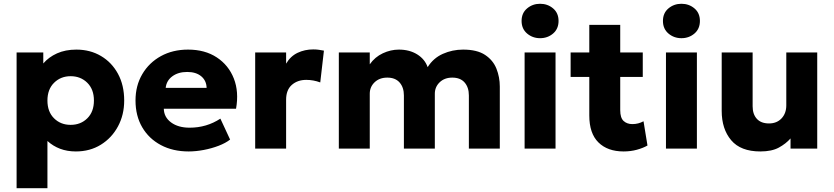

<svg xmlns="http://www.w3.org/2000/svg" viewBox="-20 -788 4422 1018"><path d="M68 210V-510H209.5V-451.5Q238 -485 282.2 -505Q326.5 -525 385 -525Q458 -525 515.2 -491.2Q572.5 -457.5 605.5 -396.8Q638.5 -336 638.5 -255Q638.5 -179 605.5 -117.8Q572.5 -56.5 514.8 -20.8Q457 15 382 15Q336.5 15 298.8 0.8Q261 -13.5 231.5 -40.5V210ZM354.5 -126Q408 -126 443 -160.8Q478 -195.5 478 -255Q478 -314.5 442.8 -349.2Q407.5 -384 354.5 -384Q302 -384 266.8 -349.2Q231.5 -314.5 231.5 -255Q231.5 -195.5 266.5 -160.8Q301.5 -126 354.5 -126Z M980.5 15Q896.5 15 833 -18.8Q769.5 -52.5 734 -113.2Q698.5 -174 698.5 -255.5Q698.5 -334 734.5 -395Q770.5 -456 833.2 -490.5Q896 -525 977 -525Q1066.5 -525 1129.2 -483.8Q1192 -442.5 1219.8 -371.8Q1247.5 -301 1231.5 -211.5H848.5Q849.5 -166.5 887.2 -138.8Q925 -111 985.5 -111Q1075.5 -111 1148.5 -159L1200 -48Q1176.5 -29.5 1139.5 -15.2Q1102.5 -1 1060.5 7Q1018.5 15 980.5 15ZM858.5 -322H1075.5Q1074.5 -360.5 1047 -383.5Q1019.5 -406.5 972.5 -406.5Q925 -406.5 893.8 -383.5Q862.5 -360.5 858.5 -322Z M1333 0V-510H1497V-450.5Q1520 -490 1558 -508Q1596 -526 1640.5 -526Q1657.5 -526 1670.8 -524Q1684 -522 1697.5 -519.5L1678 -351Q1641.5 -364.5 1604 -364.5Q1557.5 -364.5 1527.2 -337.8Q1497 -311 1497 -259.5V0Z M1776.5 0V-510H1940.5V-447Q1968 -486 2009.8 -505.5Q2051.5 -525 2095 -525Q2151 -525 2191.8 -499.8Q2232.5 -474.5 2247.5 -432Q2277.5 -480 2328 -502.5Q2378.5 -525 2435.5 -525Q2509.5 -525 2552 -496.8Q2594.5 -468.5 2612.2 -423.8Q2630 -379 2630 -329V0H2466V-282Q2466 -324.5 2443.5 -350.5Q2421 -376.5 2378 -376.5Q2337 -376.5 2311.2 -351.8Q2285.5 -327 2285.5 -291V0H2121.5V-282Q2121.5 -324.5 2098.8 -350.5Q2076 -376.5 2033.5 -376.5Q1992 -376.5 1966.2 -351.8Q1940.5 -327 1940.5 -291V0Z M2761.5 0V-510H2925.5V0ZM2843.5 -585.5Q2804 -585.5 2774.8 -610.2Q2745.5 -635 2745.5 -677Q2745.5 -719 2774.8 -743.5Q2804 -768 2843.5 -768Q2883.5 -768 2912.5 -743.5Q2941.5 -719 2941.5 -677Q2941.5 -635 2912.5 -610.2Q2883.5 -585.5 2843.5 -585.5Z M3286.5 15Q3201.5 15 3153 -32.8Q3104.5 -80.5 3104.5 -175.5V-380H3005.5V-510H3104.5V-656H3268.5V-510H3388V-380H3268.5V-204Q3268.5 -163 3286.5 -146.5Q3304.5 -130 3333 -130Q3364.5 -130 3392 -145L3413 -16.5Q3389.5 -3 3356.5 6Q3323.5 15 3286.5 15Z M3511 0V-510H3675V0ZM3593 -585.5Q3553.5 -585.5 3524.2 -610.2Q3495 -635 3495 -677Q3495 -719 3524.2 -743.5Q3553.5 -768 3593 -768Q3633 -768 3662 -743.5Q3691 -719 3691 -677Q3691 -635 3662 -610.2Q3633 -585.5 3593 -585.5Z M4011.5 15Q3907 15 3856.8 -44.5Q3806.5 -104 3806.5 -200V-510H3970.5V-224.5Q3970.5 -182.5 3992.8 -158Q4015 -133.5 4057.5 -133.5Q4098.5 -133.5 4123.8 -160.2Q4149 -187 4149 -229.5V-510H4313V0H4171.5V-54Q4147 -26 4109.5 -5.5Q4072 15 4011.5 15Z"/></svg>

Font: Geologica
Style: Bold
Weight: 700
Designer: Sindre Bremnes, Frode Helland
Foundry: Monokrom Skriftforlag AS
Version: Version 1.010; ttfautohint (v1.8.4.7-5d5b);gftools[0.9.28]